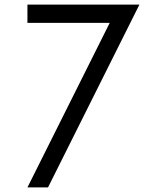

<svg xmlns="http://www.w3.org/2000/svg" viewBox="-20 -820 680 840"><path d="M590 -800H100V-720H460L100 0H190Z"/></svg>

Font: Gauge
Style: Regular
Weight: 400
Designer: Daniel Pimley
Foundry: Daniel Pimley
Version: Version 1.004;PS 001.001;hotconv 1.0.56